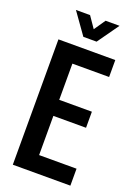

<svg xmlns="http://www.w3.org/2000/svg" viewBox="-166 -956 728 1022"><g transform="rotate(20 198.5 -444.5)"><path d="M45 0V-710H367V-614H159V-409H344V-318H159V-96H371V0ZM165 -768 79 -889H159L203 -825L247 -889H326L240 -768Z"/></g></svg>

Font: Special Gothic Condensed One
Style: Regular
Weight: 400
Designer: Alistair McCready
Foundry: Monolith
Version: Version 1.010; ttfautohint (v1.8.4.7-5d5b)